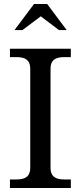

<svg xmlns="http://www.w3.org/2000/svg" viewBox="-20 -945 406 965"><path d="M234 -101V-600C234 -640 255 -658 303 -658H336V-700H30V-658H63C111 -658 132 -640 132 -600V-101C132 -61 111 -43 63 -43H30V0H336V-43H303C255 -43 234 -61 234 -101ZM53 -794H93L185 -863L276 -794H315L217 -925H151Z"/></svg>

Font: LT Superior Serif Medium
Style: Regular
Weight: 500
Designer: Daniel Lyons
Foundry: LyonsType
Version: Version 2.120;FEAKit 1.0